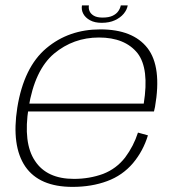

<svg xmlns="http://www.w3.org/2000/svg" viewBox="-20 -708 679 732"><path d="M256.5 4.5 262 -26Q158.5 -26 113.5 -94.5Q67.5 -162.5 89 -297.5Q112 -441 186 -503.5Q260 -565 357 -565Q456.5 -565 504.5 -505Q549.5 -446.5 528 -313H84.5L79 -283H567Q569.5 -292 571 -300.5Q597.5 -453 542.5 -524.5Q487 -596 362.5 -596Q242 -596 156.5 -524Q71 -452 46 -298Q23 -151.5 76.5 -73Q130 4.5 256.5 4.5ZM262 -26 256.5 4.5Q329.5 4.5 388.5 -17.5Q447 -39 487 -86Q526 -132.5 544 -192L506 -202.5Q489.5 -151 457 -107.5Q423.5 -64.5 373 -45Q321 -26 262 -26ZM367.5 -621Q397 -621 418 -630.8Q439 -640.5 451.5 -655.5Q464 -670.5 467 -687.5H440.5Q438.5 -676.5 431.2 -665.8Q424 -655 409.5 -648Q395 -641 371 -641Q349.5 -641 337.5 -648.2Q325.5 -655.5 321.2 -666Q317 -676.5 319 -687.5H292.5Q289.5 -670.5 297.5 -655.5Q305.5 -640.5 323.2 -630.8Q341 -621 367.5 -621Z"/></svg>

Font: Anybody SemiExpanded ExtraLight
Style: Italic
Weight: 250
Width: 6
Italic angle: -10°
Version: Version 1.113;gftools[0.9.25]